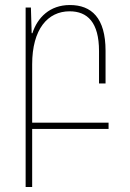

<svg xmlns="http://www.w3.org/2000/svg" viewBox="-20 -512 517 764"><path d="M82 232H108V1H412V-24H108V-256C108 -396 170 -467 257 -467C328 -467 374 -423 374 -309V-180H400V-310C400 -441 344 -492 258 -492C178 -492 129 -442 109 -380H106L103 -482H82Z"/></svg>

Font: Noto Sans Armenian SemiCondensed Thin
Style: Regular
Weight: 100
Width: 4
Designer: Monotype Design Team
Foundry: Monotype Imaging Inc.
Version: Version 2.008